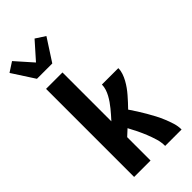

<svg xmlns="http://www.w3.org/2000/svg" viewBox="-332 -1063 1133 1133"><g transform="rotate(-45 235.0 -496.5)"><path d="M56 0V-735H193V-327Q206 -341 218.5 -355.5Q231 -370 243 -384.5Q255 -399 266 -415Q277 -431 286 -447.5Q295 -464 301 -482.5Q307 -501 307 -520H444Q444 -499 437 -478.5Q430 -458 419.5 -439Q409 -420 396.5 -402.5Q384 -385 370 -369Q356 -353 341.5 -337Q327 -321 312 -306Q328 -283 343 -259Q358 -235 372.5 -210.5Q387 -186 400 -161Q413 -136 424 -109.5Q435 -83 443.5 -55.5Q452 -28 452 0H315Q315 -31 306 -61Q297 -91 285.5 -119.5Q274 -148 260.5 -176Q247 -204 232 -231Q222 -222 212.5 -213Q203 -204 193 -195V0ZM60 -815 -30 -954 30 -993 124 -887 218 -993 278 -954 188 -815Z"/></g></svg>

Font: Iosevka Term Curly Heavy
Style: Regular
Weight: 900
Designer: Belleve Invis
Foundry: Belleve Invis
Version: Version 32.3.0